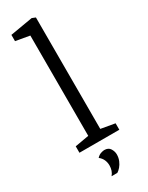

<svg xmlns="http://www.w3.org/2000/svg" viewBox="-229 -736 734 955"><g transform="rotate(-30 138.0 -259.0)"><path d="M21 0V-37L101 -51V-627L21 -641V-677L150 -699L170 -691V-51L250 -37V0ZM101 181Q119 160 119 129Q119 112 112.5 97Q106 82 91 70Q102 58 114.5 54Q127 50 134 50Q158 50 168 66.5Q178 83 178 100Q178 119 171 135.5Q164 152 154 163.5Q144 175 134 181Z"/></g></svg>

Font: Faustina Light
Style: Regular
Weight: 300
Designer: Alfonso Garcia
Foundry: http://www.omnibus-type.com
Version: Version 1.200